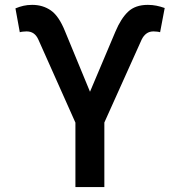

<svg xmlns="http://www.w3.org/2000/svg" viewBox="-20 -757 729 777"><path d="M285.2 0V-260.7L135.3 -596.7Q127.9 -613.3 116.2 -621.6Q104.5 -629.9 87.4 -629.9Q80.6 -629.9 72 -628.9Q63.5 -627.9 60.1 -626.5L42.5 -723.1Q59.1 -730 75 -733.6Q90.8 -737.3 110.4 -737.3Q153.3 -737.3 185.8 -714.8Q218.3 -692.4 243.2 -630.4L344.2 -385.7L446.8 -628.4Q469.2 -682.1 498.5 -709.7Q527.8 -737.3 578.1 -737.3Q596.7 -737.3 613.3 -733.9Q629.9 -730.5 646.5 -724.6L627.9 -626.5Q625 -627.9 616.5 -628.9Q607.9 -629.9 601.1 -629.9Q584.5 -629.9 572.8 -621.3Q561 -612.8 553.2 -596.7L402.3 -261.2V0Z"/></svg>

Font: Inter
Style: 540
Weight: 540
Designer: Rasmus Andersson
Foundry: rsms
Version: Version 4.001;git-66647c0bb